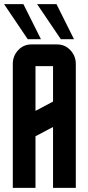

<svg xmlns="http://www.w3.org/2000/svg" viewBox="-22 -910 427 930"><path d="M272.5 -720.2 157.7 -890.1H251.5L336.4 -720.2ZM112.3 -720.2 -2.4 -890.1H91.3L176.3 -720.2ZM40 0V-600.1Q40 -639.6 66.4 -667.5Q92.3 -694.8 129.9 -694.8H254.9Q292.5 -694.8 318.4 -667.5Q345.2 -639.2 345.2 -600.1V0H234.9V-294.9L149.9 -250V0ZM149.9 -373 234.9 -418V-589.8H149.9Z"/></svg>

Font: Horta
Style: Regular
Weight: 600
Width: 3
Version: Version 0.11